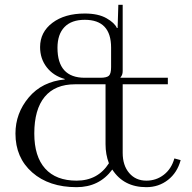

<svg xmlns="http://www.w3.org/2000/svg" viewBox="-20 -757 794 795"><path d="M586 18Q492 18 445 -55Q391 18 297 18Q183 18 113.5 -43Q44 -104 44 -204Q44 -288 99 -353.5Q154 -419 248 -428V-430Q201 -443 173.5 -478.5Q146 -514 146 -562Q146 -624 197 -662.5Q248 -701 331 -701Q387 -701 421 -681.5Q455 -662 464 -641H467L470 -737H488V-463Q488 -446 479 -437V-435H675V-408H488V-124Q488 -72 515 -40.5Q542 -9 586 -9Q627 -9 658.5 -33.5Q690 -58 702 -101L728 -94Q714 -42 675.5 -12Q637 18 586 18ZM440 -479V-560Q440 -675 331 -675Q276 -675 247 -645Q218 -615 218 -559Q218 -435 331 -435H395Q422 -435 431 -443.5Q440 -452 440 -479ZM417 -408H291Q208 -408 165 -356Q122 -304 122 -204Q122 -109 167 -59Q212 -9 297 -9Q385 -9 431 -81Q417 -117 417 -160Z"/></svg>

Font: Foglihten068fMac
Style: Regular
Weight: 500
Designer: gluk (gluksza@wp.pl)
Foundry: gluk (gluksza@wp.pl)
Version: Version 0.68